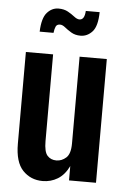

<svg xmlns="http://www.w3.org/2000/svg" viewBox="-52 -736 516 787"><g transform="rotate(5 206.0 -343.0)"><path d="M153 12Q104 12 71.5 -22Q39 -56 39 -132V-509H151V-152Q151 -108 165 -92.5Q179 -77 202 -77Q224 -77 242 -93Q260 -109 260 -152V-509H372V0H261V-59Q243 -22 215 -5Q187 12 153 12ZM256 -595Q234 -595 218 -604.5Q202 -614 190.5 -623.5Q179 -633 169 -633Q156 -633 151.5 -623.5Q147 -614 145 -597H88Q90 -653 110 -675.5Q130 -698 157 -698Q180 -698 196 -689Q212 -680 224 -670.5Q236 -661 246 -661Q267 -661 269 -698H326Q325 -640 304.5 -617.5Q284 -595 256 -595Z"/></g></svg>

Font: Special Gothic Condensed Medium
Style: Regular
Weight: 500
Width: 3
Designer: Alistair McCready
Foundry: Monolith
Version: Version 1.000; ttfautohint (v1.8.4.7-5d5b)